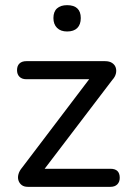

<svg xmlns="http://www.w3.org/2000/svg" viewBox="-20 -724 506 744"><path d="M88 0Q73 0 64 -7Q55 -14 51.5 -25Q48 -36 51.5 -49Q55 -62 66 -75L343 -440V-417H82Q65 -417 55.5 -426.5Q46 -436 46 -452Q46 -469 55.5 -478Q65 -487 82 -487H387Q404 -487 414.5 -480Q425 -473 428.5 -462Q432 -451 429 -438.5Q426 -426 415 -414L134 -45V-70H408Q444 -70 444 -35Q444 -19 434.5 -9.5Q425 0 408 0ZM240 -602Q215 -602 201 -616Q187 -630 187 -654Q187 -679 201 -691.5Q215 -704 240 -704Q266 -704 279.5 -691.5Q293 -679 293 -654Q293 -629 279.5 -615.5Q266 -602 240 -602Z"/></svg>

Font: Nunito Medium
Style: Regular
Weight: 500
Designer: Vernon Adams
Foundry: Vernon Adams
Version: Version 3.601